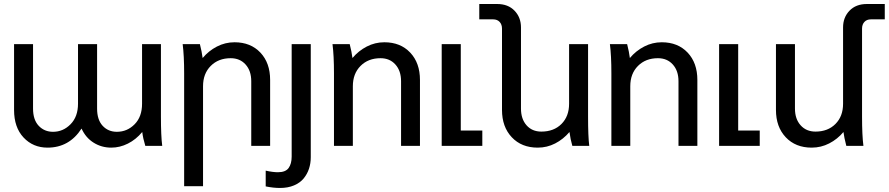

<svg xmlns="http://www.w3.org/2000/svg" viewBox="-20 -724 4412 953"><path d="M367.2 -209V-504.9H461.9V-185.1Q461.9 -129.4 489.5 -99.6Q517.1 -69.8 560.1 -69.8Q611.3 -69.8 648.2 -107.2Q685.1 -144.5 685.1 -209V-504.9H778.8V-145Q778.8 -49.3 785.2 0H701.2Q689.9 -37.1 686 -68.8Q654.8 -31.2 614.7 -11.2Q574.7 8.8 532.2 8.8Q483.9 8.8 444.6 -15.9Q405.3 -40.5 384.8 -85.9Q323.7 8.8 215.8 8.8Q144 8.8 96.9 -41.5Q49.8 -91.8 49.8 -178.2V-504.9H144V-185.1Q144 -129.4 172.1 -99.6Q200.2 -69.8 243.2 -69.8Q293.5 -69.8 330.3 -107.4Q367.2 -145 367.2 -209Z M886.7 -504.9H972.2Q981.9 -466.8 985.8 -436Q1015.6 -471.7 1056.6 -492.9Q1097.7 -514.2 1144 -514.2Q1224.1 -514.2 1272.5 -462.9Q1320.8 -411.6 1320.8 -327.1V0H1227.1V-320.8Q1227.1 -372.6 1199 -403.8Q1170.9 -435.1 1125 -435.1Q1064 -435.1 1025.9 -396.7Q987.8 -358.4 987.8 -295.9V200.2H894V-359.9Q894 -447.8 886.7 -504.9Z M1522.5 -504.9V56.2Q1522.5 86.9 1513.7 113.5Q1504.9 140.1 1487.1 161.9Q1469.2 183.6 1439.2 196.3Q1409.2 209 1369.6 209Q1336.9 209 1298.8 201.2V123Q1334.5 130.9 1359.4 130.9Q1397.5 130.9 1412.6 109.9Q1427.7 88.9 1427.7 53.2V-504.9Z M1630.4 -504.9H1715.8Q1725.6 -466.8 1729.5 -436Q1759.3 -471.7 1800.3 -492.9Q1841.3 -514.2 1887.7 -514.2Q1967.8 -514.2 2016.1 -462.9Q2064.5 -411.6 2064.5 -327.1V0H1970.7V-320.8Q1970.7 -372.6 1942.6 -403.8Q1914.6 -435.1 1868.7 -435.1Q1807.6 -435.1 1769.5 -396.7Q1731.4 -358.4 1731.4 -295.9V0H1637.7V-359.9Q1637.7 -447.8 1630.4 -504.9Z M2172.4 0V-504.9H2267.1V-76.2H2374V0Z M2904.8 0H2820.8Q2811.5 -31.7 2806.6 -68.8Q2775.9 -32.7 2735.6 -12Q2695.3 8.8 2648.9 8.8Q2568.8 8.8 2520.3 -42.7Q2471.7 -94.2 2471.7 -178.2V-582Q2471.7 -602.5 2460 -615.2Q2448.2 -627.9 2427.7 -627.9H2358.9V-704.1H2447.8Q2502 -704.1 2533.9 -670.9Q2565.9 -637.7 2565.9 -587.9V-185.1Q2565.9 -133.3 2593.5 -102.1Q2621.1 -70.8 2667 -70.8Q2729 -70.8 2766.8 -108.6Q2804.7 -146.5 2804.7 -209V-504.9H2898.9V-145Q2898.9 -45.9 2904.8 0Z M3007.3 -504.9H3092.8Q3102.5 -466.8 3106.4 -436Q3136.2 -471.7 3177.2 -492.9Q3218.3 -514.2 3264.6 -514.2Q3344.7 -514.2 3393.1 -462.9Q3441.4 -411.6 3441.4 -327.1V0H3347.7V-320.8Q3347.7 -372.6 3319.6 -403.8Q3291.5 -435.1 3245.6 -435.1Q3184.6 -435.1 3146.5 -396.7Q3108.4 -358.4 3108.4 -295.9V0H3014.6V-359.9Q3014.6 -447.8 3007.3 -504.9Z M3549.3 0V-504.9H3644V-76.2H3751V0Z M4258.8 -582V-145Q4258.8 -53.2 4265.6 0H4180.7Q4169.9 -42 4166.5 -68.8Q4136.7 -33.2 4095.9 -12.2Q4055.2 8.8 4008.8 8.8Q3928.7 8.8 3880.1 -42.7Q3831.5 -94.2 3831.5 -178.2V-504.9H3925.8V-185.1Q3925.8 -133.3 3953.9 -102.1Q3981.9 -70.8 4027.8 -70.8Q4088.9 -70.8 4126.7 -108.6Q4164.6 -146.5 4164.6 -209V-587.9Q4164.6 -637.7 4196.5 -670.9Q4228.5 -704.1 4282.7 -704.1H4371.6V-627.9H4302.7Q4282.2 -627.9 4270.5 -615.2Q4258.8 -602.5 4258.8 -582Z"/></svg>

Font: LT Superior Med
Style: Regular
Weight: 500
Designer: Daniel Lyons
Foundry: LyonsType
Version: Version 1.000